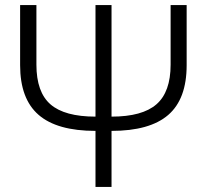

<svg xmlns="http://www.w3.org/2000/svg" viewBox="-20 -734 821 754"><path d="M355 -220Q204 -220 131.5 -283Q59 -346 59 -478V-714H123V-480Q123 -372 178.5 -324Q234 -276 355 -276V-714H418V-276Q539 -276 594.5 -324.5Q650 -373 650 -480V-714H713V-478Q713 -345 640.5 -282.5Q568 -220 418 -220V0H355Z"/></svg>

Font: OpenSansMMV
Style: Light
Weight: 300
Foundry: Ascender Corporation
Version: Version 4.001